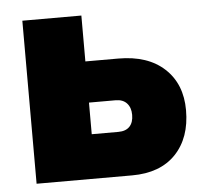

<svg xmlns="http://www.w3.org/2000/svg" viewBox="-44 -571 656 617"><g transform="rotate(-5 284.5 -263.0)"><path d="M49.8 0V-525.9H240.2V-377.9H346.2Q441.4 -377.9 495.1 -328.1Q548.8 -278.3 548.8 -193.8Q548.8 -104.5 498.8 -52.2Q448.7 0 357.9 0ZM240.2 -143.1H326.2Q350.1 -143.1 362.5 -156.2Q375 -169.4 375 -193.8Q375 -217.3 362.3 -231.2Q349.6 -245.1 326.2 -245.1H240.2Z"/></g></svg>

Font: Rawline Black
Style: Regular
Weight: 900
Designer: Matt McInerney, Pablo Impallari, Rodrigo Fuenzalida
Foundry: Matt McInerney, Pablo Impallari, Rodrigo Fuenzalida
Version: Version 4.020;PS 004.020;hotconv 1.0.88;makeotf.lib2.5.64775